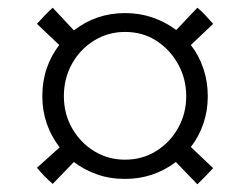

<svg xmlns="http://www.w3.org/2000/svg" viewBox="-20 -561 633 499"><path d="M305 -96Q265 -96 231.5 -108Q198 -120 172 -140L117 -83Q94 -103 76 -125L135 -178Q90 -237 90 -311Q90 -350 101.5 -383.5Q113 -417 134 -444L76 -499Q85 -509 95.5 -520Q106 -531 117 -541L172 -482Q230 -527 305 -527Q343 -527 376.5 -515.5Q410 -504 438 -483L493 -541Q504 -532 514 -521Q524 -510 534 -499L476 -444Q497 -417 508.5 -383Q520 -349 520 -311Q520 -273 508.5 -239.5Q497 -206 476 -179L534 -124Q525 -114 514.5 -103.5Q504 -93 493 -82L437 -140Q379 -96 305 -96ZM305 -146Q350 -146 386 -168.5Q422 -191 443 -228.5Q464 -266 464 -311Q464 -356 443 -394Q422 -432 386.5 -455Q351 -478 305 -478Q261 -478 224.5 -455.5Q188 -433 167 -395Q146 -357 146 -311Q146 -265 167.5 -227.5Q189 -190 225 -168Q261 -146 305 -146Z"/></svg>

Font: Tiro Devanagari Hindi
Style: Italic
Weight: 400
Italic angle: -11°
Designer: Devanagari: John Hudson & Fiona Ross, assisted by Paul Hanslow. Latin: John Hudson with Paul Hanslow, assisted by Kaja S
Foundry: Tiro Typeworks Ltd.
Version: Version 1.52